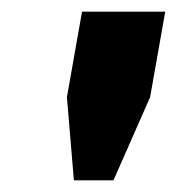

<svg xmlns="http://www.w3.org/2000/svg" viewBox="-20 -708 304 330"><path d="M107 -398 95 -541 121 -688H264L238 -541L175 -398Z"/></svg>

Font: Archivo Condensed Black
Style: Italic
Weight: 900
Width: 3
Italic angle: -10°
Designer: Hector Gatti
Foundry: Omnibus-Type
Version: Version 2.001